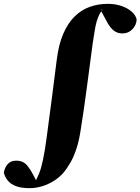

<svg xmlns="http://www.w3.org/2000/svg" viewBox="-177 -747 731 999"><path d="M-23 232Q-67 232 -94 221.5Q-121 211 -136 193Q-151 175 -157 152Q-153 125 -137 107Q-121 89 -93 89Q-73 89 -58.5 96Q-44 103 -31.5 119Q-19 135 -5 161L13 196L-3 193H15L8 196Q17 177 24.5 160Q32 143 38 121Q43 102 47.5 80Q52 58 56.5 32Q61 6 65 -26Q79 -128 92 -230Q105 -332 118 -434Q128 -516 152.5 -572Q177 -628 212 -662Q247 -696 290.5 -711.5Q334 -727 384 -727Q423 -727 455 -716Q487 -705 508 -686.5Q529 -668 534 -646Q533 -617 512 -595Q491 -573 460 -573Q434 -573 415 -588Q396 -603 382 -629L348 -692L360 -696H347L354 -694Q345 -682 338 -667.5Q331 -653 325.5 -633.5Q320 -614 315.5 -586Q311 -558 305 -519Q290 -409 275.5 -296.5Q261 -184 242 -66Q234 -14 221 26Q208 66 190.5 97Q173 128 152 153Q132 176 103.5 194Q75 212 42.5 222Q10 232 -23 232Z"/></svg>

Font: Source Serif 4 Black
Style: Italic
Weight: 900
Italic angle: -12°
Designer: Frank Grießhammer
Foundry: Adobe Systems Incorporated
Version: Version 4.004;hotconv 1.0.116;makeotfexe 2.5.65601